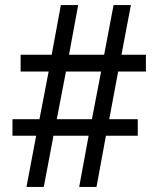

<svg xmlns="http://www.w3.org/2000/svg" viewBox="-20 -734 622 754"><path d="M122 -201 84 0H152L190 -201H328L291 0H359L396 -201H521V-266H409L444 -453H553V-519H457L494 -714H426L389 -519H251L287 -714H219L183 -519H61V-453H171L135 -266H29V-201ZM341 -266H203L239 -453H377Z"/></svg>

Font: Noto Serif Sinhala SemiBold
Style: Regular
Weight: 600
Designer: Jelle Bosma - Monotype Design Team
Foundry: Monotype Imaging Inc.
Version: Version 2.007